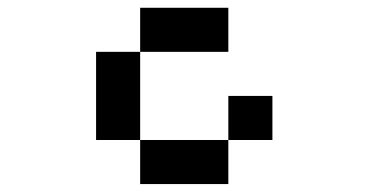

<svg xmlns="http://www.w3.org/2000/svg" viewBox="-20 -464 929 484"><path d="M222.2 -111.1H333.3V0H555.6V-111.1H333.3V-333.3H222.2ZM555.6 -111.1H666.7V-222.2H555.6ZM333.3 -333.3H555.6V-444.4H333.3Z"/></svg>

Font: linjaSipiki
Style: Regular
Weight: 500
Foundry: Made with Bits'n'Picas by Kreative Software
Version: Version 1.3